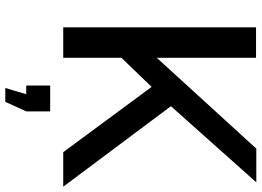

<svg xmlns="http://www.w3.org/2000/svg" viewBox="-148 -602 963 706"><g transform="rotate(90 333.0 -248.5)"><path d="M80 0V-709H192V-344L526 -710H650L370 -396L666 0H539L299 -325L192 -214V0ZM303 213 326 136H294V48H389V136L354 213Z"/></g></svg>

Font: Raleway Thin SemiBold
Style: Regular
Weight: 600
Version: Version 4.026